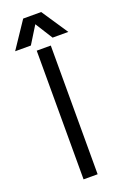

<svg xmlns="http://www.w3.org/2000/svg" viewBox="-179 -826 560 872"><g transform="rotate(-20 100.5 -390.0)"><path d="M-28 -653 57 -780H144L229 -653H153L100 -737L48 -653ZM65 -622H133V0H65Z"/></g></svg>

Font: Teko Light
Style: Regular
Weight: 300
Designer: Manushi Parikh, Jonny Pinhorn
Foundry: Indian Type Foundry
Version: Version 1.105;PS 1.0;hotconv 1.0.78;makeotf.lib2.5.61930; tt